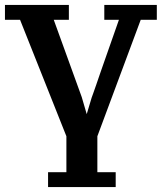

<svg xmlns="http://www.w3.org/2000/svg" viewBox="-41 -550 653 775"><path d="M426 205H153V145H227V0L40 -470H-21V-530H237V-470H176L289 -158L315 -69H303L329 -156Q330 -158 335 -172.5Q340 -187 348 -209.5Q356 -232 365.5 -260.5Q375 -289 386 -319Q410 -388 439 -470H380V-530H592V-470H527L352 0V145H426Z"/></svg>

Font: PT Serif Caption
Style: Semibold
Weight: 600
Designer: A.Korolkova, O.Umpeleva, V.Yefimov
Foundry: ParaType Ltd
Version: Version 1.00;May 2, 2020;FontCreator 12.0.0.2544 64-bit